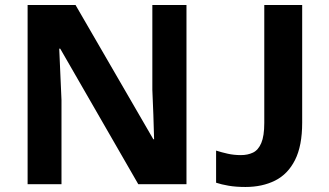

<svg xmlns="http://www.w3.org/2000/svg" viewBox="-20 -734 1309 765"><path d="M723 0H531L220 -540H216Q218 -489 220.5 -438Q223 -387 225 -336V0H90V-714H281L591 -179H594Q593 -229 591 -278Q589 -327 587 -376V-714H723ZM958 11Q920 11 891 6Q862 1 841 -6V-134Q863 -127 887.5 -121.5Q912 -116 940 -116Q967 -116 988 -126Q1009 -136 1021 -164Q1033 -192 1033 -244V-714H1184V-245Q1184 -153 1155.5 -96.5Q1127 -40 1076 -14.5Q1025 11 958 11Z"/></svg>

Font: Noto IKEA Simplified Chinese
Style: Bold
Weight: 700
Designer: Monotype Design Team
Foundry: Monotype Imaging Inc.
Version: Version 1.100